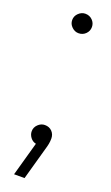

<svg xmlns="http://www.w3.org/2000/svg" viewBox="-134 -549 419 723"><g transform="rotate(20 75.5 -187.0)"><path d="M75 -439Q60 -439 48 -450.5Q36 -462 36 -478Q36 -494 48 -505.5Q60 -517 75 -517Q92 -517 103.5 -505.5Q115 -494 115 -478Q115 -462 103.5 -450.5Q92 -439 75 -439ZM29 143 67 7Q53 4 44.5 -7.5Q36 -19 36 -32Q36 -48 48 -59.5Q60 -71 75 -71Q93 -71 104 -59.5Q115 -48 115 -31Q115 -20 113 -9.5Q111 1 107 14L71 143Z"/></g></svg>

Font: MuseoModerno Thin ExtraLight
Style: Regular
Weight: 250
Version: Version 1.002